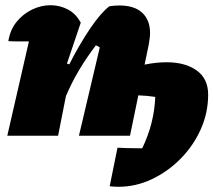

<svg xmlns="http://www.w3.org/2000/svg" viewBox="-20 -521 819 737"><path d="M8 0 91 -362Q81 -362 67 -362Q56 -362 42.5 -362Q29 -362 12 -363Q19 -407 44 -437.5Q69 -468 103.5 -484.5Q138 -501 174 -501Q209 -501 240 -485Q271 -469 290 -434L237 -277L246 -274Q285 -351 326 -411.5Q367 -472 400 -497Q420 -500 438 -500Q496 -500 526 -472Q556 -444 556 -394Q556 -384 554.5 -373Q553 -362 551 -350L535 -273Q579 -282 620 -282Q691 -282 735 -250.5Q779 -219 779 -158Q779 -88 750.5 -24.5Q722 39 673 88.5Q624 138 562.5 167Q501 196 435 196Q427 196 418 195.5Q409 195 401 194L431 46Q449 47 468 47.5Q487 48 506 48Q516 48 526 48Q572 -47 576 -149Q544 -154 511 -155L479 0H283L363 -339Q356 -344 348 -347Q313 -301 284.5 -253.5Q256 -206 233 -152L203 0Z"/></svg>

Font: Piazzolla Black
Style: Italic
Weight: 900
Italic angle: -11.3°
Designer: Juan Pablo del Peral
Foundry: Huerta Tipografica
Version: Version 1.330